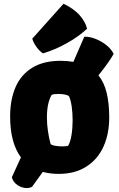

<svg xmlns="http://www.w3.org/2000/svg" viewBox="-20 -895 621 999"><path d="M32.7 -288.6Q32.7 -377 61 -441.9Q89.4 -506.8 147.9 -542.7Q206.5 -578.6 294.9 -578.6Q329.6 -578.6 361.8 -573.2L418.5 -703.6Q440.9 -705.6 471.9 -694.6Q502.9 -683.6 530.5 -662.6Q558.1 -641.6 571.3 -614.7Q549.3 -574.2 492.2 -502.9Q522.5 -465.3 535.4 -410.4Q548.3 -355.5 548.3 -283.7Q548.3 -199.2 518.8 -133.1Q489.3 -66.9 429.9 -28.6Q370.6 9.8 284.7 9.8Q241.2 9.8 202.6 -0.5L147 76.7Q134.8 83.5 119.1 83.5Q93.8 83.5 71 68.1Q48.3 52.7 41.5 27.3L88.9 -76.2Q32.7 -152.3 32.7 -288.6ZM335 -137.2Q346.2 -156.7 352.1 -192.4Q357.9 -228 357.9 -269.5Q357.9 -307.6 353 -341.1Q348.1 -374.5 339.4 -393.6Q334 -399.9 317.9 -403.1Q301.8 -406.2 282.7 -406.2Q257.8 -406.2 248.5 -400.9Q224.1 -358.9 224.1 -284.2Q224.1 -249 229.5 -212.4Q234.9 -175.8 243.2 -146Q249 -139.6 267.1 -136.5Q285.2 -133.3 304.7 -133.3Q329.6 -133.3 335 -137.2ZM310.5 -875.5Q364.7 -849.6 394.3 -815.9Q423.8 -782.2 433.1 -745.6Q388.2 -703.6 326.2 -669.4Q264.2 -635.3 203.6 -617.2Q186 -628.4 169.9 -650.6Q153.8 -672.9 147.9 -693.8Z"/></svg>

Font: Kavoon
Style: Regular
Weight: 400
Designer: Viktoriya Grabowska
Foundry: Viktoriya Grabowska
Version: Version 1.004; ttfautohint (v1.4.1)